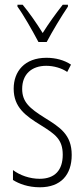

<svg xmlns="http://www.w3.org/2000/svg" viewBox="-20 -784 357 814"><path d="M143 -606H178C203 -653 239 -713 268 -756V-764H246C212 -720 188 -687 161 -644C135 -686 102 -733 76 -764H54V-756C79 -722 117 -655 143 -606ZM284 -127C284 -213 235 -244 169 -285C105 -325 74 -352 74 -407C74 -470 115 -505 176 -505C208 -505 242 -495 265 -479L281 -510C253 -529 216 -539 177 -539C84 -539 38 -481 38 -408C38 -329 88 -293 155 -252C214 -215 246 -193 246 -128C246 -63 213 -26 148 -26C106 -26 64 -41 35 -63V-21C60 -5 99 10 149 10C238 10 284 -43 284 -127Z"/></svg>

Font: Noto Sans Lao UI ExtCond ExtLt
Style: Regular
Weight: 200
Width: 2
Designer: Monotype Design Team
Foundry: Monotype Imaging Inc.
Version: Version 2.000